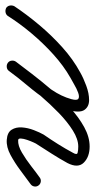

<svg xmlns="http://www.w3.org/2000/svg" viewBox="138 -477 351 709"><g transform="rotate(90 313.5 -122.5)"><path d="M18 24Q13 31 4.5 32.5Q-4 34 -12 30Q-19 25 -20.5 16.5Q-22 8 -18 0Q12 -45 50.5 -91Q89 -137 133.5 -177Q178 -217 226 -243Q247 -255 275.5 -265.5Q304 -276 328.5 -276Q353 -276 365 -258.5Q377 -241 365 -198Q355 -159 330 -121.5Q305 -84 275 -48.5Q245 -13 221 20Q221 20 221 20Q221 20 221 20Q215 27 206.5 28Q198 29 191 24Q184 18 183 9.5Q182 1 187 -6Q210 -36 238.5 -69.5Q267 -103 291 -138.5Q315 -174 325 -210Q331 -232 323.5 -236.5Q316 -241 301 -235.5Q286 -230 271 -221Q256 -212 246 -207Q202 -182 160 -144Q118 -106 81.5 -62.5Q45 -19 18 24Q18 24 18 24Q18 24 18 24ZM221 20Q216 27 207 28Q198 29 191 24Q184 19 183 10Q182 1 187 -6Q205 -30 231.5 -64.5Q258 -99 289.5 -136Q321 -173 356.5 -205.5Q392 -238 428.5 -258Q465 -278 500 -278Q538 -278 559.5 -256.5Q581 -235 561 -196Q561 -196 561 -196Q561 -196 561 -196Q545 -167 527.5 -139.5Q510 -112 492 -84Q490 -82 485 -71Q480 -60 475.5 -47Q471 -34 470.5 -24Q470 -14 477 -14Q497 -13 522.5 -28Q548 -43 573 -62.5Q598 -82 615 -94Q622 -99 630.5 -97.5Q639 -96 644 -89Q649 -82 647.5 -73.5Q646 -65 639 -60Q617 -44 589 -23Q561 -2 531.5 14Q502 30 475 28Q448 26 438 10Q428 -6 429.5 -28Q431 -50 439.5 -72Q448 -94 456 -108Q474 -134 491 -161Q508 -188 523 -216Q523 -216 523 -216Q523 -216 523 -216Q532 -231 523.5 -233.5Q515 -236 500 -236Q473 -236 441 -216Q409 -196 376 -164Q343 -132 313 -97Q283 -62 259 -30.5Q235 1 221 20Q221 20 221 20Q221 20 221 20Z"/></g></svg>

Font: FRB American Cursive Medium
Style: Italic
Weight: 500
Italic angle: -25°
Version: Version 2.0;Modular Font Editor K font №1